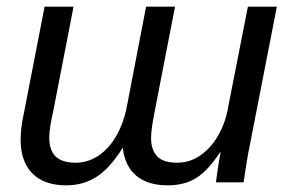

<svg xmlns="http://www.w3.org/2000/svg" viewBox="-20 -548 870 577"><path d="M506 -528 446 -219Q434 -160 434 -134Q434 -97 452.5 -78Q471 -59 513 -59Q541 -59 566 -71.5Q591 -84 611.5 -107Q632 -130 646.5 -162Q661 -194 667 -233L725 -528H812L731 -113Q726 -90 721.5 -61.5Q717 -33 712 0H629Q629 -2 630.5 -11.5Q632 -21 634 -37Q639 -71 643 -90H641Q605 -35 569.5 -13Q534 9 484 9Q424 9 389.5 -20Q355 -49 349 -104Q310 -42 270 -16.5Q230 9 179 9Q113 9 77.5 -26.5Q42 -62 42 -129Q42 -163 52 -209L114 -528H201L141 -219Q128 -163 128 -134Q128 -97 147 -78Q166 -59 208 -59Q236 -59 261 -71.5Q286 -84 306 -106.5Q326 -129 340.5 -161Q355 -193 362 -232L419 -528Z"/></svg>

Font: Libra Sans Modern
Style: Italic
Weight: 400
Italic angle: -12°
Foundry: Stefan Peev, Context Ltd
Version: Version 1.000